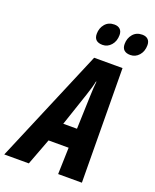

<svg xmlns="http://www.w3.org/2000/svg" viewBox="-229 -1037 912 1132"><g transform="rotate(20 226.5 -471.0)"><path d="M243 -717H421L427 0H278L283 -167H157L94 0H-60ZM291 -289 298 -495Q300 -555 304 -589H301Q295 -556 275 -497L205 -289ZM209 -855Q209 -891 230.5 -916.5Q252 -942 289 -942Q312 -942 325 -929.5Q338 -917 338 -894Q338 -855 316 -830Q294 -805 263 -805Q209 -805 209 -855ZM384 -855Q384 -891 405.5 -916.5Q427 -942 464 -942Q487 -942 500 -929.5Q513 -917 513 -894Q513 -855 491 -830Q469 -805 437 -805Q411 -805 397.5 -817.5Q384 -830 384 -855Z"/></g></svg>

Font: Noto Sans Display Ex Bold Cond
Style: Italic
Weight: 800
Width: 3
Italic angle: -12°
Designer: Monotype Design team
Foundry: Monotype Imaging Inc.
Version: Version 1.000